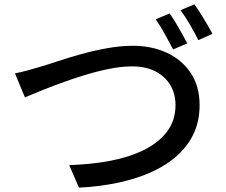

<svg xmlns="http://www.w3.org/2000/svg" viewBox="-20 -855 1040 885"><path d="M49 -517Q77 -522 107 -530.5Q137 -539 165 -547Q196 -556 245.5 -572.5Q295 -589 354 -605.5Q413 -622 475 -633Q537 -644 592 -644Q679 -644 748.5 -612Q818 -580 859 -519Q900 -458 900 -370Q900 -299 874 -242Q848 -185 799 -140Q750 -95 681.5 -63.5Q613 -32 527.5 -13.5Q442 5 344 10L299 -94Q399 -97 487 -113.5Q575 -130 643 -163.5Q711 -197 750 -248.5Q789 -300 789 -371Q789 -422 765.5 -462Q742 -502 697.5 -525.5Q653 -549 589 -549Q541 -549 485.5 -538Q430 -527 372.5 -509.5Q315 -492 262 -472.5Q209 -453 165.5 -435.5Q122 -418 95 -406ZM762 -793Q775 -775 790 -750Q805 -725 819 -700Q833 -675 843 -655L778 -627Q762 -658 740 -697.5Q718 -737 698 -766ZM876 -835Q889 -817 905 -792Q921 -767 935.5 -742Q950 -717 959 -699L894 -670Q878 -703 855.5 -741.5Q833 -780 812 -808Z"/></svg>

Font: Noto Sans SC Medium
Style: Regular
Weight: 500
Designer: Ryoko NISHIZUKA  (kana, bopomofo & ideographs); Paul D. Hunt (Latin, Greek & Cyrillic); Sandoll Communications , Soo-you
Foundry: Adobe
Version: Version 2.004-H2;hotconv 1.0.118;makeotfexe 2.5.65603